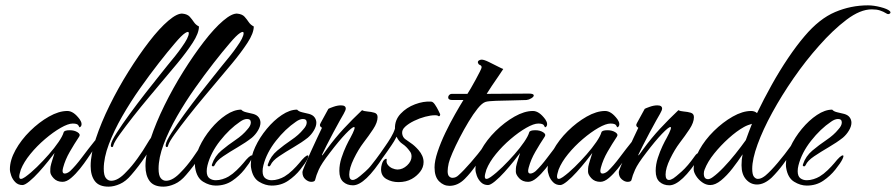

<svg xmlns="http://www.w3.org/2000/svg" viewBox="-20 -681 3350 718"><path d="M64 11Q48 11 37.5 0.5Q27 -10 22 -24Q17 -38 17 -48Q17 -82 38 -120Q59 -158 92.5 -191Q126 -224 163 -245Q200 -266 232 -266Q255 -266 278 -235Q280 -232 282.5 -227Q285 -222 285 -217Q285 -208 278 -205Q277 -204 273.5 -211.5Q270 -219 252 -219Q235 -219 207 -203Q179 -187 148.5 -161Q118 -135 93.5 -105Q69 -75 58 -47Q56 -40 54 -33Q52 -26 52 -21Q52 -12 58 -12Q64 -12 74 -19Q95 -34 118 -56.5Q141 -79 162.5 -103.5Q184 -128 199 -150Q214 -172 218 -186Q220 -194 241 -194Q258 -194 270 -186.5Q282 -179 276 -170Q258 -143 241 -113.5Q224 -84 216 -54Q215 -50 214.5 -47Q214 -44 214 -42Q214 -32 222 -32Q231 -32 242 -41Q263 -61 286.5 -92.5Q310 -124 335 -155Q344 -165 347 -165Q350 -165 350 -160Q350 -156 348 -152Q344 -142 337 -131.5Q330 -121 324 -113Q319 -106 307 -88Q295 -70 279 -50Q263 -30 246 -15.5Q229 -1 214 -1Q193 -1 180.5 -14.5Q168 -28 168 -39Q168 -53 169 -58Q171 -68 175.5 -82Q180 -96 184 -109Q176 -98 160 -78Q144 -58 125.5 -37.5Q107 -17 90 -3Q73 11 64 11Z M386 17Q350 17 334.5 -4Q319 -25 319 -60Q319 -104 338.5 -163Q358 -222 390 -287Q422 -352 460.5 -413.5Q499 -475 537.5 -525Q576 -575 609.5 -603.5Q643 -632 663 -630Q681 -628 689.5 -618.5Q698 -609 705 -598.5Q712 -588 724 -582Q724 -557 700.5 -521Q677 -485 643 -444Q626 -424 598.5 -391Q571 -358 539 -320Q507 -282 478 -245Q449 -208 428.5 -179.5Q408 -151 404 -138Q403 -131 399 -131Q393 -131 395 -141Q397 -154 416.5 -184.5Q436 -215 464.5 -254Q493 -293 523 -331.5Q553 -370 576 -398.5Q599 -427 606 -436Q621 -454 635 -471.5Q649 -489 660 -505Q686 -541 686 -557Q686 -566 672.5 -557.5Q659 -549 633 -518Q608 -489 574 -445.5Q540 -402 504 -351Q468 -300 437 -246Q406 -192 387 -141.5Q368 -91 368 -50Q368 -25 376 -15Q384 -5 396 -5Q422 -5 453 -39Q473 -59 494.5 -89Q516 -119 528 -140Q551 -179 558 -179Q560 -179 560 -176Q560 -175 559.5 -173Q559 -171 558 -168Q548 -132 523 -95Q498 -58 471 -27Q451 -3 428.5 7Q406 17 386 17Z M591 17Q555 17 539.5 -4Q524 -25 524 -60Q524 -104 543.5 -163Q563 -222 595 -287Q627 -352 665.5 -413.5Q704 -475 742.5 -525Q781 -575 814.5 -603.5Q848 -632 868 -630Q886 -628 894.5 -618.5Q903 -609 910 -598.5Q917 -588 929 -582Q929 -557 905.5 -521Q882 -485 848 -444Q831 -424 803.5 -391Q776 -358 744 -320Q712 -282 683 -245Q654 -208 633.5 -179.5Q613 -151 609 -138Q608 -131 604 -131Q598 -131 600 -141Q602 -154 621.5 -184.5Q641 -215 669.5 -254Q698 -293 728 -331.5Q758 -370 781 -398.5Q804 -427 811 -436Q826 -454 840 -471.5Q854 -489 865 -505Q891 -541 891 -557Q891 -566 877.5 -557.5Q864 -549 838 -518Q813 -489 779 -445.5Q745 -402 709 -351Q673 -300 642 -246Q611 -192 592 -141.5Q573 -91 573 -50Q573 -25 581 -15Q589 -5 601 -5Q627 -5 658 -39Q678 -59 699.5 -89Q721 -119 733 -140Q756 -179 763 -179Q765 -179 765 -176Q765 -175 764.5 -173Q764 -171 763 -168Q753 -132 728 -95Q703 -58 676 -27Q656 -3 633.5 7Q611 17 591 17Z M787 13Q763 13 739.5 -1.5Q716 -16 710 -53Q709 -57 709 -66Q709 -96 725.5 -131.5Q742 -167 768.5 -199Q795 -231 825 -251Q855 -271 882 -271Q888 -264 901.5 -261Q915 -258 927 -255Q941 -251 947.5 -242Q954 -233 954 -222Q954 -209 945 -193.5Q936 -178 922 -166Q899 -148 869 -130.5Q839 -113 814.5 -96.5Q790 -80 783 -64Q781 -59 777 -59Q770 -59 773 -67Q783 -97 808 -118Q833 -139 860.5 -157.5Q888 -176 905 -197Q918 -211 918 -223Q918 -236 904 -236Q892 -236 878 -226Q838 -199 803 -154.5Q768 -110 756 -63Q753 -51 753 -41Q753 -22 763 -14.5Q773 -7 787 -7Q799 -7 812 -11Q825 -15 835 -21Q850 -30 865 -44.5Q880 -59 890 -71Q913 -100 922 -100Q927 -100 920.5 -86Q914 -72 894 -47Q875 -23 848.5 -5Q822 13 787 13Z M996 13Q972 13 948.5 -1.5Q925 -16 919 -53Q918 -57 918 -66Q918 -96 934.5 -131.5Q951 -167 977.5 -199Q1004 -231 1034 -251Q1064 -271 1091 -271Q1097 -264 1110.5 -261Q1124 -258 1136 -255Q1150 -251 1156.5 -242Q1163 -233 1163 -222Q1163 -209 1154 -193.5Q1145 -178 1131 -166Q1108 -148 1078 -130.5Q1048 -113 1023.5 -96.5Q999 -80 992 -64Q990 -59 986 -59Q979 -59 982 -67Q992 -97 1017 -118Q1042 -139 1069.5 -157.5Q1097 -176 1114 -197Q1127 -211 1127 -223Q1127 -236 1113 -236Q1101 -236 1087 -226Q1047 -199 1012 -154.5Q977 -110 965 -63Q962 -51 962 -41Q962 -22 972 -14.5Q982 -7 996 -7Q1008 -7 1021 -11Q1034 -15 1044 -21Q1059 -30 1074 -44.5Q1089 -59 1099 -71Q1122 -100 1131 -100Q1136 -100 1129.5 -86Q1123 -72 1103 -47Q1084 -23 1057.5 -5Q1031 13 996 13Z M1300 12Q1278 12 1263.5 -1Q1249 -14 1249 -42Q1249 -66 1257 -90.5Q1265 -115 1274.5 -135Q1284 -155 1290 -165Q1312 -206 1304 -206Q1297 -206 1272.5 -180.5Q1248 -155 1213 -109Q1182 -69 1172 -46.5Q1162 -24 1159 -10Q1158 -1 1144 -1Q1133 -1 1122 -10.5Q1111 -20 1111 -37Q1111 -42 1120 -63Q1129 -84 1141.5 -112Q1154 -140 1166 -165Q1178 -190 1184 -203Q1172 -210 1179 -221L1208 -274Q1211 -276 1226.5 -281.5Q1242 -287 1255 -287Q1273 -287 1273 -275Q1273 -269 1265 -255Q1262 -250 1251 -230.5Q1240 -211 1226.5 -185.5Q1213 -160 1201.5 -137.5Q1190 -115 1185 -104Q1185 -103 1184.5 -102.5Q1184 -102 1184 -101Q1184 -97 1191.5 -108Q1199 -119 1203 -124Q1233 -165 1265.5 -200Q1298 -235 1334 -269Q1341 -265 1354.5 -264Q1368 -263 1380 -259.5Q1392 -256 1392 -243Q1392 -223 1375.5 -198Q1359 -173 1339 -147Q1320 -122 1303 -87Q1286 -52 1286 -28Q1286 -8 1299 -8Q1305 -8 1315 -14Q1323 -19 1346 -39.5Q1369 -60 1395 -97Q1403 -109 1411 -109Q1415 -109 1416 -105.5Q1417 -102 1415 -97Q1345 12 1300 12Z M1470 0Q1445 0 1425 -11.5Q1405 -23 1405 -48Q1405 -57 1408 -67Q1412 -81 1419.5 -85.5Q1427 -90 1426 -83Q1424 -73 1430 -65Q1436 -57 1446 -52Q1458 -47 1466 -47Q1486 -47 1502.5 -62.5Q1519 -78 1519 -96Q1519 -108 1512 -116Q1500 -133 1485.5 -142.5Q1471 -152 1463 -170L1462 -168Q1454 -152 1444.5 -138.5Q1435 -125 1427 -113Q1412 -92 1398.5 -73.5Q1385 -55 1364 -31Q1357 -23 1351 -23Q1345 -23 1345 -30Q1345 -34 1348 -38Q1371 -66 1386.5 -86.5Q1402 -107 1421 -135Q1431 -149 1441.5 -166.5Q1452 -184 1457 -200Q1456 -232 1478 -255.5Q1500 -279 1532 -291Q1564 -303 1592 -301Q1599 -301 1606.5 -290Q1614 -279 1619.5 -267.5Q1625 -256 1626 -254V-252Q1626 -249 1623.5 -247Q1621 -245 1616 -249Q1613 -250 1606 -250Q1591 -250 1570 -244.5Q1549 -239 1528.5 -229Q1508 -219 1495 -207Q1482 -195 1484 -181Q1486 -168 1495 -161Q1504 -154 1517 -145.5Q1530 -137 1545 -120Q1564 -98 1564 -75Q1564 -55 1551 -38.5Q1538 -22 1520 -12Q1499 0 1470 0Z M1661 14Q1639 14 1622 -3Q1605 -20 1605 -55Q1605 -79 1616.5 -113.5Q1628 -148 1645.5 -184.5Q1663 -221 1681.5 -253.5Q1700 -286 1713 -307H1671Q1656 -307 1656 -317Q1656 -322 1660 -326Q1664 -330 1669 -330H1728Q1732 -336 1740.5 -350.5Q1749 -365 1758.5 -382.5Q1768 -400 1774.5 -413Q1781 -426 1781 -429Q1781 -435 1776.5 -437Q1772 -439 1770 -441Q1767 -446 1767 -448Q1767 -453 1772 -455.5Q1777 -458 1781 -458Q1790 -458 1807.5 -449.5Q1825 -441 1841.5 -432.5Q1858 -424 1862 -423Q1858 -416 1845 -397.5Q1832 -379 1819 -359.5Q1806 -340 1800 -330L1958 -331Q1976 -331 1976 -324Q1976 -319 1967 -313.5Q1958 -308 1949 -307Q1928 -306 1895.5 -305.5Q1863 -305 1834.5 -304Q1806 -303 1796 -300Q1783 -296 1766.5 -275.5Q1750 -255 1732.5 -226Q1715 -197 1699 -166Q1683 -135 1672 -109.5Q1661 -84 1658 -71Q1656 -62 1655 -54.5Q1654 -47 1654 -41Q1654 -27 1659.5 -21.5Q1665 -16 1672 -16Q1685 -16 1695 -26Q1713 -42 1740.5 -73.5Q1768 -105 1791 -136Q1805 -156 1810 -156Q1815 -156 1810 -143Q1805 -130 1794 -113Q1781 -94 1761 -64.5Q1741 -35 1718 -12Q1692 14 1661 14Z M1805 11Q1789 11 1778.5 0.5Q1768 -10 1763 -24Q1758 -38 1758 -48Q1758 -82 1779 -120Q1800 -158 1833.5 -191Q1867 -224 1904 -245Q1941 -266 1973 -266Q1996 -266 2019 -235Q2021 -232 2023.5 -227Q2026 -222 2026 -217Q2026 -208 2019 -205Q2018 -204 2014.5 -211.5Q2011 -219 1993 -219Q1976 -219 1948 -203Q1920 -187 1889.5 -161Q1859 -135 1834.5 -105Q1810 -75 1799 -47Q1797 -40 1795 -33Q1793 -26 1793 -21Q1793 -12 1799 -12Q1805 -12 1815 -19Q1836 -34 1859 -56.5Q1882 -79 1903.5 -103.5Q1925 -128 1940 -150Q1955 -172 1959 -186Q1961 -194 1982 -194Q1999 -194 2011 -186.5Q2023 -179 2017 -170Q1999 -143 1982 -113.5Q1965 -84 1957 -54Q1956 -50 1955.5 -47Q1955 -44 1955 -42Q1955 -32 1963 -32Q1972 -32 1983 -41Q2004 -61 2027.5 -92.5Q2051 -124 2076 -155Q2085 -165 2088 -165Q2091 -165 2091 -160Q2091 -156 2089 -152Q2085 -142 2078 -131.5Q2071 -121 2065 -113Q2060 -106 2048 -88Q2036 -70 2020 -50Q2004 -30 1987 -15.5Q1970 -1 1955 -1Q1934 -1 1921.5 -14.5Q1909 -28 1909 -39Q1909 -53 1910 -58Q1912 -68 1916.5 -82Q1921 -96 1925 -109Q1917 -98 1901 -78Q1885 -58 1866.5 -37.5Q1848 -17 1831 -3Q1814 11 1805 11Z M2075 11Q2059 11 2048.5 0.5Q2038 -10 2033 -24Q2028 -38 2028 -48Q2028 -82 2049 -120Q2070 -158 2103.5 -191Q2137 -224 2174 -245Q2211 -266 2243 -266Q2266 -266 2289 -235Q2291 -232 2293.5 -227Q2296 -222 2296 -217Q2296 -208 2289 -205Q2288 -204 2284.5 -211.5Q2281 -219 2263 -219Q2246 -219 2218 -203Q2190 -187 2159.5 -161Q2129 -135 2104.5 -105Q2080 -75 2069 -47Q2067 -40 2065 -33Q2063 -26 2063 -21Q2063 -12 2069 -12Q2075 -12 2085 -19Q2106 -34 2129 -56.5Q2152 -79 2173.5 -103.5Q2195 -128 2210 -150Q2225 -172 2229 -186Q2231 -194 2252 -194Q2269 -194 2281 -186.5Q2293 -179 2287 -170Q2269 -143 2252 -113.5Q2235 -84 2227 -54Q2226 -50 2225.5 -47Q2225 -44 2225 -42Q2225 -32 2233 -32Q2242 -32 2253 -41Q2274 -61 2297.5 -92.5Q2321 -124 2346 -155Q2355 -165 2358 -165Q2361 -165 2361 -160Q2361 -156 2359 -152Q2355 -142 2348 -131.5Q2341 -121 2335 -113Q2330 -106 2318 -88Q2306 -70 2290 -50Q2274 -30 2257 -15.5Q2240 -1 2225 -1Q2204 -1 2191.5 -14.5Q2179 -28 2179 -39Q2179 -53 2180 -58Q2182 -68 2186.5 -82Q2191 -96 2195 -109Q2187 -98 2171 -78Q2155 -58 2136.5 -37.5Q2118 -17 2101 -3Q2084 11 2075 11Z M2483 12Q2461 12 2446.5 -1Q2432 -14 2432 -42Q2432 -66 2440 -90.5Q2448 -115 2457.5 -135Q2467 -155 2473 -165Q2495 -206 2487 -206Q2480 -206 2455.5 -180.5Q2431 -155 2396 -109Q2365 -69 2355 -46.5Q2345 -24 2342 -10Q2341 -1 2327 -1Q2316 -1 2305 -10.5Q2294 -20 2294 -37Q2294 -42 2303 -63Q2312 -84 2324.5 -112Q2337 -140 2349 -165Q2361 -190 2367 -203Q2355 -210 2362 -221L2391 -274Q2394 -276 2409.5 -281.5Q2425 -287 2438 -287Q2456 -287 2456 -275Q2456 -269 2448 -255Q2445 -250 2434 -230.5Q2423 -211 2409.5 -185.5Q2396 -160 2384.5 -137.5Q2373 -115 2368 -104Q2368 -103 2367.5 -102.5Q2367 -102 2367 -101Q2367 -97 2374.5 -108Q2382 -119 2386 -124Q2416 -165 2448.5 -200Q2481 -235 2517 -269Q2524 -265 2537.5 -264Q2551 -263 2563 -259.5Q2575 -256 2575 -243Q2575 -223 2558.5 -198Q2542 -173 2522 -147Q2503 -122 2486 -87Q2469 -52 2469 -28Q2469 -8 2482 -8Q2488 -8 2498 -14Q2506 -19 2529 -39.5Q2552 -60 2578 -97Q2586 -109 2594 -109Q2598 -109 2599 -105.5Q2600 -102 2598 -97Q2528 12 2483 12Z M2636 11Q2620 11 2605.5 0.5Q2591 -10 2582.5 -24Q2574 -38 2574 -48Q2574 -82 2595 -120Q2616 -158 2649.5 -191Q2683 -224 2720 -245Q2757 -266 2789 -266Q2802 -266 2811 -258Q2836 -310 2865.5 -363Q2895 -416 2927 -463.5Q2959 -511 2989 -546Q3044 -611 3103 -636Q3162 -661 3226 -661Q3247 -661 3272.5 -654.5Q3298 -648 3307 -640Q3310 -637 3310 -635Q3310 -631 3305.5 -629Q3301 -627 3296 -630Q3283 -638 3270.5 -642Q3258 -646 3240 -646Q3197 -646 3146 -607.5Q3095 -569 3043 -510Q2993 -454 2948 -389Q2903 -324 2868 -260Q2833 -196 2813 -141Q2793 -86 2793 -50Q2793 -28 2799.5 -20Q2806 -12 2814 -12Q2822 -12 2829.5 -16Q2837 -20 2843 -25Q2862 -41 2889 -73Q2916 -105 2938 -136Q2954 -156 2958 -156Q2963 -156 2958 -143Q2953 -130 2942 -113Q2929 -94 2909 -67Q2889 -40 2866 -17Q2838 9 2811 9Q2787 9 2770 -10Q2753 -29 2753 -63Q2753 -85 2757 -104Q2740 -78 2719 -51Q2698 -24 2676.5 -6.5Q2655 11 2636 11ZM2628 -11Q2635 -11 2646 -19Q2664 -32 2686 -55Q2708 -78 2730 -105.5Q2752 -133 2769 -157Q2774 -172 2780 -187Q2786 -202 2792 -218Q2785 -216 2777 -213Q2769 -210 2762 -206Q2735 -191 2705 -164Q2675 -137 2650.5 -106.5Q2626 -76 2615 -47Q2612 -40 2612 -32Q2612 -11 2628 -11Z M2997 13Q2973 13 2949.5 -1.5Q2926 -16 2920 -53Q2919 -57 2919 -66Q2919 -96 2935.5 -131.5Q2952 -167 2978.5 -199Q3005 -231 3035 -251Q3065 -271 3092 -271Q3098 -264 3111.5 -261Q3125 -258 3137 -255Q3151 -251 3157.5 -242Q3164 -233 3164 -222Q3164 -209 3155 -193.5Q3146 -178 3132 -166Q3109 -148 3079 -130.5Q3049 -113 3024.5 -96.5Q3000 -80 2993 -64Q2991 -59 2987 -59Q2980 -59 2983 -67Q2993 -97 3018 -118Q3043 -139 3070.5 -157.5Q3098 -176 3115 -197Q3128 -211 3128 -223Q3128 -236 3114 -236Q3102 -236 3088 -226Q3048 -199 3013 -154.5Q2978 -110 2966 -63Q2963 -51 2963 -41Q2963 -22 2973 -14.5Q2983 -7 2997 -7Q3009 -7 3022 -11Q3035 -15 3045 -21Q3060 -30 3075 -44.5Q3090 -59 3100 -71Q3123 -100 3132 -100Q3137 -100 3130.5 -86Q3124 -72 3104 -47Q3085 -23 3058.5 -5Q3032 13 2997 13Z"/></svg>

Font: The Nautigal
Style: Bold
Weight: 700
Designer: Robert E. Leuschke
Foundry: Robert E. Leuschke
Version: Version 1.100; ttfautohint (v1.8.3)